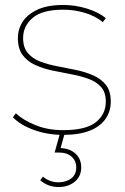

<svg xmlns="http://www.w3.org/2000/svg" viewBox="-20 -540 503 773"><path d="M234 3Q171 3 116 -17Q61 -37 32 -68L44 -84Q72 -57 122 -36.5Q172 -16 234 -16Q326 -16 366 -48Q406 -80 406 -131Q406 -168 387 -189.5Q368 -211 336.5 -222.5Q305 -234 267 -241Q229 -248 191 -256Q153 -264 121.5 -278.5Q90 -293 71 -318.5Q52 -344 52 -387Q52 -422 71 -452Q90 -482 130.5 -501Q171 -520 235 -520Q283 -520 330 -505.5Q377 -491 406 -467L394 -451Q363 -476 321 -488.5Q279 -501 235 -501Q150 -501 111.5 -468Q73 -435 73 -387Q73 -349 92 -326.5Q111 -304 142.5 -292Q174 -280 212 -273Q250 -266 287.5 -258Q325 -250 356.5 -236Q388 -222 407 -197.5Q426 -173 426 -131Q426 -92 405 -61.5Q384 -31 341.5 -14Q299 3 234 3ZM216 213Q195 213 177 206.5Q159 200 142 186L153 171Q165 182 181.5 188Q198 194 215 194Q246 194 266.5 178.5Q287 163 287 134Q287 108 268.5 91Q250 74 216 74H200L222 -5H241L224 56Q262 58 284.5 79Q307 100 307 134Q307 170 281 191.5Q255 213 216 213Z"/></svg>

Font: Montserrat Thin Thin
Style: Regular
Weight: 250
Version: Version 9.000